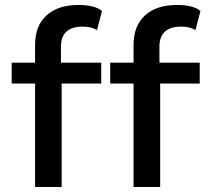

<svg xmlns="http://www.w3.org/2000/svg" viewBox="-20 -752 835 772"><path d="M313 -645Q225 -645 225 -564V-500H387V-416H228V0H121V-416H27V-500H121V-572Q121 -648 167 -690Q213 -732 295 -732Q361 -732 390 -708L370 -631Q347 -645 313 -645ZM621 -564V-500H783V-416H624V0H517V-416H423V-500H517V-572Q517 -648 563 -690Q609 -732 691 -732Q757 -732 786 -708L766 -631Q743 -645 709 -645Q621 -645 621 -564Z"/></svg>

Font: Elaine Sans Medium
Style: Regular
Weight: 500
Designer: Wei Huang
Foundry: Wei Huang
Version: Version 2.001;PS 002.001;hotconv 1.0.88;makeotf.lib2.5.64775